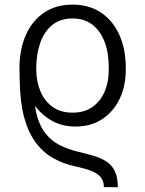

<svg xmlns="http://www.w3.org/2000/svg" viewBox="-20 -573 623 825"><path d="M486.3 231.4 426.3 231Q426.3 204.1 412.4 187.7Q398.4 171.4 371.1 160.9Q343.8 150.4 302.7 141.6Q250 130.4 206.8 105.5Q163.6 80.6 132.3 37.8Q101.1 -4.9 83.7 -69.1Q66.4 -133.3 64.9 -223.1L63.5 -278.3L124.5 -273.9L125.5 -223.1Q123 -142.1 135.7 -88.4Q148.4 -34.7 174.1 -1.5Q199.7 31.7 236.1 50.3Q272.5 68.8 317.9 79.6Q353.5 87.9 384.3 97.2Q415 106.4 438 121.6Q460.9 136.7 473.6 163.1Q486.3 189.5 486.3 231.4ZM304.2 -29.3Q249.5 -29.3 206.5 -52.2Q163.6 -75.2 133.8 -113.8Q104 -152.3 86.9 -198.7Q82 -211.9 76.9 -224.1Q71.8 -236.3 68.1 -248.5Q64.5 -260.7 63.5 -273.4V-280.8Q64 -361.8 91.3 -423.1Q118.7 -484.4 169.7 -518.8Q220.7 -553.2 291.5 -553.2Q362.8 -553.2 414.1 -518.8Q465.3 -484.4 492.9 -422.9Q520.5 -361.3 520.5 -280.8V-273.9Q520.5 -204.1 494.4 -148.9Q468.3 -93.8 419.9 -61.5Q371.6 -29.3 304.2 -29.3ZM291.5 -88.9Q343.3 -88.9 377.9 -113.8Q412.6 -138.7 430.2 -180.7Q447.8 -222.7 447.3 -273.4V-280.8Q447.8 -342.8 430.2 -390.9Q412.6 -439 377.9 -466.3Q343.3 -493.7 291.5 -493.7Q240.2 -493.7 205.6 -466.3Q170.9 -439 153.6 -390.9Q136.2 -342.8 135.7 -280.8V-273.9Q136.2 -222.7 153.6 -180.9Q170.9 -139.2 205.6 -114Q240.2 -88.9 291.5 -88.9Z"/></svg>

Font: Inter Tight Light
Style: Regular
Weight: 300
Designer: Rasmus Andersson
Foundry: rsms
Version: Version 3.004